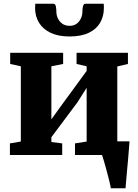

<svg xmlns="http://www.w3.org/2000/svg" viewBox="-20 -837 748 1037"><path d="M578.5 180Q576.5 165 570 139Q563.5 113 555.8 84.2Q548 55.5 541.2 32.2Q534.5 9 531 0L497.5 -73.5H679.5Q678.5 -60.5 676.5 -34.5Q674.5 -8.5 671.8 23.5Q669 55.5 666 87Q663 118.5 661 143.5Q659 168.5 658 180ZM33.5 0V-62.5L92.5 -72.5V-479L35 -491.5V-552H321V-491.5L257.5 -479V-192.5L309 -264L448 -454V-479L393.5 -491.5V-552H671V-491.5L613.5 -478V-72.5L674 -62.5V0H385V-62.5L448 -72.5V-363L398 -284L257.5 -96V-70L316 -62.5V0ZM268 -817Q279 -817 281.8 -802Q284.5 -787 284.5 -773Q284.5 -755.5 292.5 -738Q300.5 -720.5 316.5 -709Q332.5 -697.5 356.5 -697.5Q379 -697.5 394.2 -709Q409.5 -720.5 417.2 -738Q425 -755.5 425 -773Q425 -787 428 -802Q431 -817 442.5 -817H540Q541 -813 541 -805Q541 -797 541 -793Q541 -749 520.8 -714.2Q500.5 -679.5 459.5 -659.8Q418.5 -640 355.5 -640Q295 -640 253.5 -659.8Q212 -679.5 190.8 -714.2Q169.5 -749 169.5 -793Q169.5 -799 170 -805Q170.5 -811 170.5 -817Z"/></svg>

Font: Merriweather 28pt Black
Style: Regular
Weight: 900
Version: Version 2.100